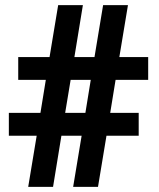

<svg xmlns="http://www.w3.org/2000/svg" viewBox="-20 -731 621 751"><path d="M90.3 0 123.5 -200.2H14.6V-289.6H138.2L159.2 -418.5H51.3V-507.8H173.8L207.5 -710.9H304.2L271 -507.8H349.6L383.3 -710.9H480.5L446.8 -507.8H559.6V-418.5H432.1L411.1 -289.6H522.5V-200.2H396.5L363.3 0H266.1L299.3 -200.2H220.2L187.5 0ZM234.9 -289.6H314L335 -418.5H256.3Z"/></svg>

Font: Vazirmatn RD UI Black
Style: Regular
Weight: 900
Designer: Saber Rastikerdar
Foundry: Saber Rastikerdar
Version: Version 33.003